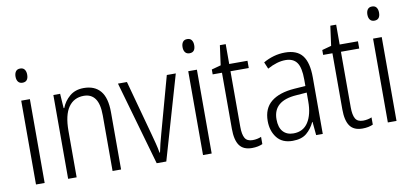

<svg xmlns="http://www.w3.org/2000/svg" viewBox="-69 -960 2577 1200"><g transform="rotate(-10 1219.5 -360.5)"><path d="M104 -731Q123 -731 132 -718.5Q141 -706 141 -686Q141 -641 104 -641Q86 -641 76.5 -653Q67 -665 67 -686Q67 -706 76 -718.5Q85 -731 104 -731ZM131 -532V0H76V-532Z M474 -542Q543 -542 579.5 -498.5Q616 -455 616 -363V0H562V-353Q562 -425 537.5 -459.5Q513 -494 466 -494Q403 -494 368.5 -444.5Q334 -395 334 -294V0H280V-532H323L329 -440H333Q349 -482 384.5 -512Q420 -542 474 -542Z M842 0 690 -532H747L842 -183Q850 -153 858 -122.5Q866 -92 871 -62H874Q879 -86 886 -115.5Q893 -145 902 -176L1000 -532H1057L903 0Z M1164 -731Q1183 -731 1192 -718.5Q1201 -706 1201 -686Q1201 -641 1164 -641Q1146 -641 1136.5 -653Q1127 -665 1127 -686Q1127 -706 1136 -718.5Q1145 -731 1164 -731ZM1191 -532V0H1136V-532Z M1458 -38Q1473 -38 1487.5 -41Q1502 -44 1513 -49V-3Q1500 3 1483 6.5Q1466 10 1446 10Q1391 10 1366.5 -24.5Q1342 -59 1342 -130V-486H1283V-517L1342 -533L1359 -658H1396V-532H1512V-486H1396V-133Q1396 -85 1409.5 -61.5Q1423 -38 1458 -38Z M1751 -542Q1827 -542 1861.5 -497.5Q1896 -453 1896 -359V0H1854L1846 -85H1844Q1825 -44 1793 -17Q1761 10 1704 10Q1638 10 1604.5 -33Q1571 -76 1571 -139Q1571 -219 1622.5 -260.5Q1674 -302 1770 -309L1841 -314V-355Q1841 -431 1818 -463Q1795 -495 1746 -495Q1693 -495 1631 -461L1613 -504Q1644 -522 1679 -532Q1714 -542 1751 -542ZM1776 -267Q1627 -257 1627 -140Q1627 -88 1651 -61.5Q1675 -35 1717 -35Q1779 -35 1810.5 -84Q1842 -133 1842 -216V-272Z M2159 -38Q2174 -38 2188.5 -41Q2203 -44 2214 -49V-3Q2201 3 2184 6.5Q2167 10 2147 10Q2092 10 2067.5 -24.5Q2043 -59 2043 -130V-486H1984V-517L2043 -533L2060 -658H2097V-532H2213V-486H2097V-133Q2097 -85 2110.5 -61.5Q2124 -38 2159 -38Z M2337 -731Q2356 -731 2365 -718.5Q2374 -706 2374 -686Q2374 -641 2337 -641Q2319 -641 2309.5 -653Q2300 -665 2300 -686Q2300 -706 2309 -718.5Q2318 -731 2337 -731ZM2364 -532V0H2309V-532Z"/></g></svg>

Font: Noto Sans Devanagari UI Condensed Light
Style: Regular
Weight: 300
Width: 3
Designer: Jelle Bosma - Monotype Design Team
Foundry: Monotype Imaging Inc.
Version: Version 2.004; ttfautohint (v1.8.4.7-5d5b)